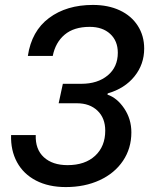

<svg xmlns="http://www.w3.org/2000/svg" viewBox="-20 -749 611 779"><path d="M25 -201H125Q123 -143 158 -111Q193 -79 254 -79Q325 -79 366 -117Q407 -155 407 -219Q407 -270 375.5 -300Q344 -330 292 -330H218L235 -409H310Q376 -409 417 -443Q458 -477 458 -535Q458 -583 427 -611.5Q396 -640 344 -640Q280 -640 242.5 -608.5Q205 -577 194 -522H93Q108 -623 179 -676Q250 -729 357 -729Q419 -729 466 -707Q513 -685 539 -644.5Q565 -604 565 -552Q565 -488 525.5 -439Q486 -390 417 -370L416 -365Q455 -352 484 -309Q513 -266 513 -212Q513 -147 479 -96.5Q445 -46 384.5 -18Q324 10 247 10Q177 10 126 -16.5Q75 -43 49 -91Q23 -139 25 -201Z"/></svg>

Font: Mona Sans Medium
Style: Italic
Weight: 500
Italic angle: -11.7°
Designer: Deni Anggara
Foundry: GitHub
Version: Version 2.000